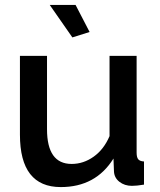

<svg xmlns="http://www.w3.org/2000/svg" viewBox="-20 -750 649 780"><path d="M227 10Q61 10 61 -203V-523H171V-225Q171 -84 271 -84Q319 -84 360.5 -113.5Q402 -143 425 -197V-523H535V-130Q535 -111 541.5 -103Q548 -95 565 -94V0Q536 5 516 5Q486 5 465 -11.5Q444 -28 443 -54L441 -106Q369 10 227 10ZM274 -598 182 -730H287L344 -620Z"/></svg>

Font: Raleway
Style: Regular
Weight: 600
Designer: Matt McInerney, Pablo Impallari, Rodrigo Fuenzalida
Foundry: Matt McInerney, Pablo Impallari, Rodrigo Fuenzalida
Version: Version 1.000;PS 001.001;hotconv 1.0.56; ttfautohint (v1.5)